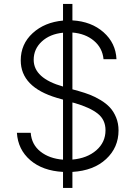

<svg xmlns="http://www.w3.org/2000/svg" viewBox="-20 -838 669 949"><path d="M291.5 90.8V11.7Q190.9 6.3 129.9 -46.1Q68.8 -98.6 63.5 -181.6H131.8Q136.2 -123.5 179.9 -88.9Q223.6 -54.2 291.5 -48.8V-345.7L262.2 -354Q82.5 -407.2 82.5 -539.6Q82.5 -620.1 141.4 -674.1Q200.2 -728 291.5 -736.3V-818.4H337.9V-737.3Q431.6 -731.9 491.9 -678.5Q552.2 -625 555.7 -545.4H491.7Q486.3 -601.1 444.3 -636.5Q402.3 -671.9 337.9 -677.2V-396.5L368.2 -388.2Q399.4 -379.4 424.6 -369.6Q449.7 -359.9 477.3 -343.3Q504.9 -326.7 523.4 -306.6Q542 -286.6 554 -257.3Q565.9 -228 565.9 -193.4Q565.9 -108.9 504.4 -51.8Q442.9 5.4 337.9 11.7V90.8ZM291.5 -410.2V-676.3Q226.6 -669.9 186.5 -632.8Q146.5 -595.7 146.5 -542.5Q146.5 -451.2 291.5 -410.2ZM337.9 -49.3Q410.6 -55.7 456.1 -95.2Q501.5 -134.8 501.5 -194.3Q501.5 -246.1 463.1 -276.4Q424.8 -306.6 349.6 -328.6L337.9 -331.5Z"/></svg>

Font: Interop Light
Style: Regular
Weight: 300
Designer: Rasmus Andersson, Google, Jang Haemin
Foundry: jhaemin
Version: Version 1.007